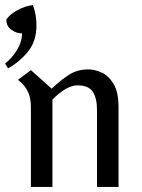

<svg xmlns="http://www.w3.org/2000/svg" viewBox="-42 -738 562 758"><path d="M80 0V-314Q80 -349 70.5 -370.5Q61 -392 49 -404.5Q37 -417 29 -423L80 -461L162 -388Q199 -423 231.5 -443.5Q264 -464 308 -464Q331 -464 358.5 -452Q386 -440 406 -407.5Q426 -375 426 -313V0H341V-303Q341 -350 324.5 -375.5Q308 -401 264 -401Q221 -401 165 -345V0ZM-10 -468 -22 -487Q7 -510 26 -542Q45 -574 45 -606Q24 -606 3.5 -620Q-17 -634 -17 -661Q-3 -682 28 -698.5Q59 -715 88 -718Q96 -696 99 -676Q102 -656 102 -638Q102 -576 69 -535Q36 -494 -10 -468Z"/></svg>

Font: Belleza
Style: Regular
Weight: 400
Designer: Eduardo Rodriguez Tunni
Foundry: Eduardo Rodriguez Tunni
Version: Version 1.003; ttfautohint (v1.8.4.7-5d5b)